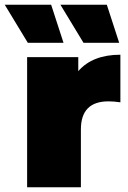

<svg xmlns="http://www.w3.org/2000/svg" viewBox="-64 -787 540 807"><path d="M442 -557V-357Q415 -361 392 -361Q276 -361 276 -243V0H50V-547H265V-488Q325 -557 442 -557ZM-44 -767H151L203 -607H53ZM190 -767H385L437 -607H287Z"/></svg>

Font: Montserrat Alternates Black
Style: Regular
Weight: 900
Designer: Julieta Ulanovsky
Foundry: Julieta Ulanovsky
Version: Version 7.200